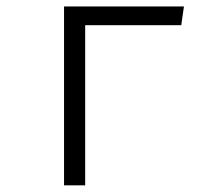

<svg xmlns="http://www.w3.org/2000/svg" viewBox="-20 -558 655 578"><path d="M236.4 -482.1V0H172.8V-538.5H533.8L525.6 -482.1Z"/></svg>

Font: Fira Code Fixed Light
Style: Regular
Weight: 300
Monospace: yes
Designer: Carrois Corporate, Edenspiekermann AG, Nikita Prokopov
Foundry: Carrois Corporate, Edenspiekermann AG, Nikita Prokopov
Version: Version 5.002